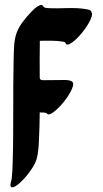

<svg xmlns="http://www.w3.org/2000/svg" viewBox="-20 -768 424 791"><path d="M222.7 -438.1C207.2 -438 191.8 -437.9 176.3 -437.9C164.9 -437.9 150.9 -435.4 145 -442.1C144.6 -443.9 144.3 -446 143.7 -447.5C143.4 -498.2 143.2 -549 144.1 -599.8C178 -600.5 211.8 -601.5 242.5 -595.9C242.7 -595.9 242.9 -595.8 243.1 -595.8C248.7 -594 250.4 -590.7 252.8 -585.6C258.3 -583.4 263.5 -584.1 268.6 -587.8C283.5 -595.7 296.3 -608.7 307.5 -621C322 -636.9 335.2 -654.5 345.8 -673.2C351.3 -684.2 359 -696.8 359.4 -711.7C357.6 -717.3 355.8 -723.3 350.3 -726.1C345.3 -728.7 339 -729.4 333.6 -730.4C284.1 -739.4 227.7 -731.1 176 -734.7C168 -735.3 161.6 -736.4 157.8 -741.9C156.3 -748.3 148.5 -748.9 142.2 -745.4C126 -738.6 112.3 -723 101.2 -710.8C80.9 -688.6 60.9 -664.1 49.5 -635.4C36.5 -603.2 37.2 -560.6 36.1 -518.9C32.9 -379.1 36.5 -239.5 32.3 -99.8C31.6 -76.9 30.8 -53.8 28.2 -31C26.8 -22.8 15.2 5.9 32.1 3.5C44.8 1.6 57.5 -10.6 66.2 -18.8C81.9 -33.5 95.9 -50.5 108 -68.3C117.5 -82.3 126.6 -97.5 131.2 -114C137.8 -137.7 139 -163 140.3 -187.4C142.3 -226.4 143.3 -265.5 143.7 -304.7C153.2 -304.5 168.1 -305.4 173.8 -300.3C183 -283.2 225.3 -328.2 230 -333.3C244.5 -349.2 257.7 -366.8 268.3 -385.5C273.8 -396.5 281.4 -408.7 281.8 -423.8C277.7 -442.3 242.9 -438.1 222.7 -438.1Z"/></svg>

Font: Quiapo Free
Style: Regular
Weight: 400
Designer: Aaron Amar
Version: Version 001.002